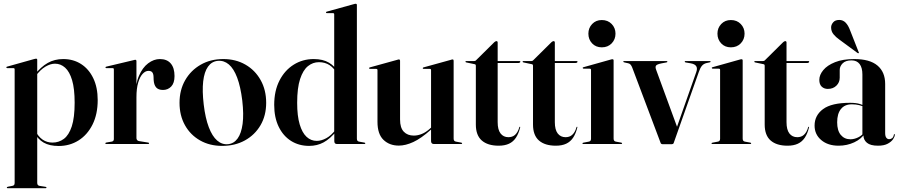

<svg xmlns="http://www.w3.org/2000/svg" viewBox="-20 -762 4765 1016"><path d="M177 -445.5V-379.5V-375.5V205.5Q177 212.5 180 216.5Q183 220.5 189 221.5L220.5 226.5Q223.5 227 224.8 228Q226 229 226 230.5Q226 232 224.8 233Q223.5 234 221.5 234H20Q18.5 234 17.2 233Q16 232 16 230.5Q16 229 17.5 227.8Q19 226.5 22.5 226L45.5 221.5Q52 220.5 54.8 216.5Q57.5 212.5 57.5 206V-395Q57.5 -398 56 -399.8Q54.5 -401.5 50.5 -401.5H18Q16 -401.5 14.8 -402.8Q13.5 -404 13.5 -405.5Q13.5 -407.5 14.8 -408.2Q16 -409 18 -409.5L160.5 -449.5Q165.5 -450.5 167.2 -451Q169 -451.5 171 -451.5Q174 -451.5 175.5 -449.8Q177 -448 177 -445.5ZM168.5 -359.5 163 -366Q196 -408 232.2 -428.8Q268.5 -449.5 314.5 -449.5Q368 -449.5 409 -423.2Q450 -397 473.5 -348.2Q497 -299.5 497 -232.5Q497 -158 469.8 -103.2Q442.5 -48.5 395.8 -19Q349 10.5 290.5 10.5Q242 10.5 210.8 -7.5Q179.5 -25.5 159 -64.5L168 -69Q182.5 -39 205.5 -23.2Q228.5 -7.5 257.5 -7.5Q291.5 -7.5 318 -27.2Q344.5 -47 359.8 -93.2Q375 -139.5 375 -218.5Q375 -292.5 361.5 -337.8Q348 -383 324.5 -404Q301 -425 271 -425Q247 -425 220.2 -409.2Q193.5 -393.5 168.5 -359.5Z M696 -250Q696 -315.5 715 -360Q734 -404.5 764 -427Q794 -449.5 826 -449.5Q863.5 -449.5 883.5 -426.2Q903.5 -403 903.5 -359.5Q903.5 -322.5 886 -304.2Q868.5 -286 842.5 -286Q818 -286 806.2 -299.5Q794.5 -313 793 -340L792.5 -355.5Q792 -371 786 -379Q780 -387 765.5 -387Q749.5 -387 735 -371.5Q720.5 -356 711.2 -325Q702 -294 702 -247ZM702 -439V-273.5V-31Q702 -25.5 705.5 -21Q709 -16.5 715 -15.5L764.5 -7.5Q767 -7 768 -6Q769 -5 769 -3.5Q769 -2 767.8 -1Q766.5 0 764 0H542.5Q540 0 538.5 -1.2Q537 -2.5 537 -3.5Q537 -5 538.8 -6.2Q540.5 -7.5 543.5 -8L570.5 -12.5Q577 -13.5 579.8 -17.2Q582.5 -21 582.5 -26V-394Q582.5 -397.5 581.2 -399.5Q580 -401.5 576 -401.5H542Q540.5 -401.5 539.2 -402.8Q538 -404 538 -405Q538 -406.5 539.2 -407.8Q540.5 -409 543 -409.5L686 -443.5Q690 -445 692.2 -445.2Q694.5 -445.5 696.5 -445.5Q699.5 -445.5 700.8 -443.5Q702 -441.5 702 -439Z M1161.5 -449.5Q1227.5 -449.5 1278.8 -420Q1330 -390.5 1359.2 -338.2Q1388.5 -286 1388.5 -218Q1388.5 -150.5 1358.5 -99.2Q1328.5 -48 1276 -19Q1223.5 10 1155.5 10Q1089.5 10 1038.8 -18.8Q988 -47.5 959 -99Q930 -150.5 930 -218Q930 -285.5 959.8 -337.5Q989.5 -389.5 1041.8 -419.5Q1094 -449.5 1161.5 -449.5ZM1186.5 1Q1217.5 -2 1237.2 -29Q1257 -56 1263.8 -106.5Q1270.5 -157 1262 -230Q1253 -303.5 1235 -351.2Q1217 -399 1191 -421Q1165 -443 1132.5 -440Q1100.5 -437 1080.8 -409.5Q1061 -382 1055.2 -331.5Q1049.5 -281 1058 -209Q1066.5 -137 1084.8 -89Q1103 -41 1129 -18.5Q1155 4 1186.5 1Z M1749 -58 1748.5 -60V-686Q1748.5 -689 1747 -690.8Q1745.5 -692.5 1742 -692.5H1709.5Q1707 -692.5 1706 -693.5Q1705 -694.5 1705 -696Q1705 -698 1706.2 -699Q1707.5 -700 1709.5 -700.5L1852 -740Q1857 -741.5 1858.8 -741.8Q1860.5 -742 1862.5 -742Q1865.5 -742 1867 -740.2Q1868.5 -738.5 1868.5 -736V-28.5Q1868.5 -21.5 1871.2 -17.5Q1874 -13.5 1880.5 -12.5L1908 -7.5Q1911 -7 1912 -6Q1913 -5 1913 -3.5Q1913 -2 1912 -1Q1911 0 1908.5 0H1762.5Q1756 0 1752.5 -3.8Q1749 -7.5 1749 -15ZM1431 -207Q1431 -281.5 1459 -336Q1487 -390.5 1534.5 -420Q1582 -449.5 1640 -449.5Q1689 -449.5 1721 -430.2Q1753 -411 1772.5 -377L1762.5 -372Q1749 -400.5 1724.8 -416.8Q1700.5 -433 1667.5 -433Q1635.5 -433 1609.5 -412Q1583.5 -391 1568 -343.8Q1552.5 -296.5 1552.5 -218Q1552.5 -148.5 1565.8 -104Q1579 -59.5 1602.2 -38Q1625.5 -16.5 1656 -16.5Q1680.5 -16.5 1706.8 -30.8Q1733 -45 1757 -77L1762.5 -70.5Q1726.5 -27 1692.2 -8.5Q1658 10 1616 10Q1562 10 1520.2 -16.2Q1478.5 -42.5 1454.8 -91.2Q1431 -140 1431 -207Z M2261 -15.5V-80.5V-83V-391Q2261 -394 2259.5 -395.8Q2258 -397.5 2254 -397.5H2222Q2219.5 -397.5 2218.2 -398.8Q2217 -400 2217 -401Q2217 -403 2218.2 -404Q2219.5 -405 2221.5 -405.5L2364.5 -445Q2369 -446.5 2371 -447Q2373 -447.5 2375 -447.5Q2378 -447.5 2379.2 -445.5Q2380.5 -443.5 2380.5 -441V-28.5Q2380.5 -21.5 2383.5 -17.5Q2386.5 -13.5 2393 -12.5L2420 -7.5Q2423 -7 2424.2 -6Q2425.5 -5 2425.5 -3.5Q2425.5 -2 2424.2 -1Q2423 0 2421 0H2275Q2268.5 0 2264.8 -4Q2261 -8 2261 -15.5ZM1977.5 -117.5V-391Q1977.5 -394 1975.8 -395.8Q1974 -397.5 1970 -397.5H1937.5Q1935.5 -397.5 1934.2 -398.8Q1933 -400 1933 -401Q1933 -403 1934.2 -404Q1935.5 -405 1937.5 -405.5L2080.5 -445Q2085.5 -446.5 2087.2 -447Q2089 -447.5 2091 -447.5Q2094 -447.5 2095.5 -445.5Q2097 -443.5 2097 -441V-129.5Q2097 -85.5 2116.8 -65Q2136.5 -44.5 2170 -44.5Q2191 -44.5 2212.8 -53.5Q2234.5 -62.5 2256 -82L2273 -97.5L2278.5 -92L2260.5 -76Q2208.5 -29.5 2167.2 -10.5Q2126 8.5 2090.5 8.5Q2041 8.5 2009.2 -22Q1977.5 -52.5 1977.5 -117.5Z M2491 -422.5 2448 -431.5Q2445 -432 2444 -433.2Q2443 -434.5 2443 -436Q2443 -437 2444 -438Q2445 -439 2446.5 -439H2490Q2493.5 -439 2495.8 -440.2Q2498 -441.5 2500 -444L2596 -539Q2599 -541.5 2601.8 -543Q2604.5 -544.5 2607 -544.5Q2610 -544.5 2611.8 -542.5Q2613.5 -540.5 2613.5 -537V-115.5Q2613.5 -75.5 2628.8 -55.8Q2644 -36 2670.5 -36Q2680 -36 2688.8 -38.8Q2697.5 -41.5 2704.8 -47.8Q2712 -54 2718 -64Q2724 -74 2728 -88.5Q2729 -91.5 2731.2 -91.2Q2733.5 -91 2732.5 -87.5Q2724.5 -55 2710.2 -33.5Q2696 -12 2673.5 -1.5Q2651 9 2619 9Q2561 9 2529.5 -18.5Q2498 -46 2498 -103V-413Q2498 -417.5 2496.5 -419.8Q2495 -422 2491 -422.5ZM2576.5 -428.5 2580 -439H2729Q2731.5 -439 2732.5 -438.2Q2733.5 -437.5 2733.5 -435.5Q2733.5 -432.5 2730.2 -430.5Q2727 -428.5 2721 -428.5Z M2793.5 -422.5 2750.5 -431.5Q2747.5 -432 2746.5 -433.2Q2745.5 -434.5 2745.5 -436Q2745.5 -437 2746.5 -438Q2747.5 -439 2749 -439H2792.5Q2796 -439 2798.2 -440.2Q2800.5 -441.5 2802.5 -444L2898.5 -539Q2901.5 -541.5 2904.2 -543Q2907 -544.5 2909.5 -544.5Q2912.5 -544.5 2914.2 -542.5Q2916 -540.5 2916 -537V-115.5Q2916 -75.5 2931.2 -55.8Q2946.5 -36 2973 -36Q2982.5 -36 2991.2 -38.8Q3000 -41.5 3007.2 -47.8Q3014.5 -54 3020.5 -64Q3026.5 -74 3030.5 -88.5Q3031.5 -91.5 3033.8 -91.2Q3036 -91 3035 -87.5Q3027 -55 3012.8 -33.5Q2998.5 -12 2976 -1.5Q2953.5 9 2921.5 9Q2863.5 9 2832 -18.5Q2800.5 -46 2800.5 -103V-413Q2800.5 -417.5 2799 -419.8Q2797.5 -422 2793.5 -422.5ZM2879 -428.5 2882.5 -439H3031.5Q3034 -439 3035 -438.2Q3036 -437.5 3036 -435.5Q3036 -432.5 3032.8 -430.5Q3029.5 -428.5 3023.5 -428.5Z M3227 -442.5V-28.5Q3227 -21.5 3230 -17.5Q3233 -13.5 3239 -12.5L3266.5 -7.5Q3269.5 -7 3270.8 -6Q3272 -5 3272 -3.5Q3272 -2 3270.8 -1Q3269.5 0 3267.5 0H3066Q3064.5 0 3063.2 -1Q3062 -2 3062 -3.5Q3062 -4.5 3063 -5.5Q3064 -6.5 3067 -7L3095.5 -12.5Q3102 -13.5 3104.8 -17.5Q3107.5 -21.5 3107.5 -28V-392Q3107.5 -395 3106 -396.8Q3104.5 -398.5 3100.5 -398.5H3068Q3066 -399 3064.8 -400Q3063.5 -401 3063.5 -402.5Q3063.5 -404.5 3064.8 -405.2Q3066 -406 3068 -406.5L3210.5 -446.5Q3215.5 -448 3217.2 -448.2Q3219 -448.5 3221.5 -448.5Q3224 -448.5 3225.5 -446.8Q3227 -445 3227 -442.5ZM3164.5 -511.5Q3133 -511.5 3113.2 -532.5Q3093.5 -553.5 3093.5 -584Q3093.5 -614 3113.5 -635Q3133.5 -656 3164.5 -656Q3196.5 -656 3216.8 -635Q3237 -614 3237 -584Q3237 -553.5 3216.8 -532.5Q3196.5 -511.5 3164.5 -511.5Z M3535.5 1H3486Q3482.5 1 3479.5 -0.8Q3476.5 -2.5 3475.5 -6.5L3325.5 -404.5Q3322 -413.5 3317.2 -419.5Q3312.5 -425.5 3305 -427L3285 -431.5Q3281.5 -432.5 3280 -433.2Q3278.5 -434 3278.5 -436Q3278.5 -438 3279.8 -438.5Q3281 -439 3282.5 -439H3507Q3511.5 -439 3511.5 -436Q3511.5 -434 3510.5 -433.2Q3509.5 -432.5 3506 -431.5L3482 -427Q3456.5 -422 3451.5 -414.8Q3446.5 -407.5 3452 -393L3566 -82L3543.5 -37L3664 -379.5Q3671.5 -399.5 3664.5 -411.2Q3657.5 -423 3635 -427L3608.5 -431.5Q3605.5 -432.5 3604.5 -433.2Q3603.5 -434 3603.5 -436Q3603.5 -438 3604.8 -438.5Q3606 -439 3608 -439H3736Q3738 -439 3739 -438.5Q3740 -438 3740 -436Q3740 -434 3738.8 -433.2Q3737.5 -432.5 3733.5 -431.5L3717.5 -428Q3703.5 -424.5 3694.5 -414Q3685.5 -403.5 3678 -381.5L3545 -5.5Q3544 -2 3541.2 -0.5Q3538.5 1 3535.5 1Z M3910 -442.5V-28.5Q3910 -21.5 3913 -17.5Q3916 -13.5 3922 -12.5L3949.5 -7.5Q3952.5 -7 3953.8 -6Q3955 -5 3955 -3.5Q3955 -2 3953.8 -1Q3952.5 0 3950.5 0H3749Q3747.5 0 3746.2 -1Q3745 -2 3745 -3.5Q3745 -4.5 3746 -5.5Q3747 -6.5 3750 -7L3778.5 -12.5Q3785 -13.5 3787.8 -17.5Q3790.5 -21.5 3790.5 -28V-392Q3790.5 -395 3789 -396.8Q3787.5 -398.5 3783.5 -398.5H3751Q3749 -399 3747.8 -400Q3746.5 -401 3746.5 -402.5Q3746.5 -404.5 3747.8 -405.2Q3749 -406 3751 -406.5L3893.5 -446.5Q3898.5 -448 3900.2 -448.2Q3902 -448.5 3904.5 -448.5Q3907 -448.5 3908.5 -446.8Q3910 -445 3910 -442.5ZM3847.5 -511.5Q3816 -511.5 3796.2 -532.5Q3776.5 -553.5 3776.5 -584Q3776.5 -614 3796.5 -635Q3816.5 -656 3847.5 -656Q3879.5 -656 3899.8 -635Q3920 -614 3920 -584Q3920 -553.5 3899.8 -532.5Q3879.5 -511.5 3847.5 -511.5Z M4019.5 -422.5 3976.5 -431.5Q3973.5 -432 3972.5 -433.2Q3971.5 -434.5 3971.5 -436Q3971.5 -437 3972.5 -438Q3973.5 -439 3975 -439H4018.5Q4022 -439 4024.2 -440.2Q4026.5 -441.5 4028.5 -444L4124.5 -539Q4127.5 -541.5 4130.2 -543Q4133 -544.5 4135.5 -544.5Q4138.5 -544.5 4140.2 -542.5Q4142 -540.5 4142 -537V-115.5Q4142 -75.5 4157.2 -55.8Q4172.5 -36 4199 -36Q4208.5 -36 4217.2 -38.8Q4226 -41.5 4233.2 -47.8Q4240.5 -54 4246.5 -64Q4252.5 -74 4256.5 -88.5Q4257.5 -91.5 4259.8 -91.2Q4262 -91 4261 -87.5Q4253 -55 4238.8 -33.5Q4224.5 -12 4202 -1.5Q4179.5 9 4147.5 9Q4089.5 9 4058 -18.5Q4026.5 -46 4026.5 -103V-413Q4026.5 -417.5 4025 -419.8Q4023.5 -422 4019.5 -422.5ZM4105 -428.5 4108.5 -439H4257.5Q4260 -439 4261 -438.2Q4262 -437.5 4262 -435.5Q4262 -432.5 4258.8 -430.5Q4255.5 -428.5 4249.5 -428.5Z M4549 -46.5V-51L4543.5 -46V-368Q4543.5 -404 4528.8 -423.2Q4514 -442.5 4486 -442.5Q4454.5 -442.5 4439 -426.8Q4423.5 -411 4423.5 -391.5V-350.5Q4423.5 -326 4406 -308.8Q4388.5 -291.5 4360.5 -291.5Q4341 -291.5 4328.2 -303.5Q4315.5 -315.5 4315.5 -339.5Q4315.5 -365.5 4336.5 -391Q4357.5 -416.5 4398.8 -433Q4440 -449.5 4500.5 -449.5Q4582.5 -449.5 4623.2 -415.2Q4664 -381 4664 -318V-58.5Q4664 -41 4670 -33.2Q4676 -25.5 4685 -25.5Q4694 -25.5 4701 -31Q4708 -36.5 4710 -49Q4710 -51 4710.8 -51.8Q4711.5 -52.5 4712.5 -52.5Q4714 -52.5 4714.5 -51.8Q4715 -51 4715 -49Q4715 -39.5 4706.2 -26Q4697.5 -12.5 4678 -1.8Q4658.5 9 4626 9Q4586 9 4567.5 -6.5Q4549 -22 4549 -46.5ZM4290.5 -97.5Q4290.5 -151.5 4335.5 -184.8Q4380.5 -218 4478.5 -218Q4509.5 -218 4529.2 -212Q4549 -206 4565.5 -197L4561.5 -193Q4544.5 -201 4527 -205.5Q4509.5 -210 4487.5 -210Q4450 -210 4430 -185.2Q4410 -160.5 4410 -115Q4410 -71 4429.2 -48Q4448.5 -25 4480 -25Q4500.5 -25 4521 -35Q4541.5 -45 4555 -63.5L4560 -60Q4538.5 -26.5 4500.2 -8.8Q4462 9 4417.5 9Q4361 9 4325.8 -20.8Q4290.5 -50.5 4290.5 -97.5ZM4479 -600 4523.5 -487Q4524.5 -485.5 4525 -484Q4525.5 -482.5 4524 -481.5Q4523 -480 4521.2 -480.2Q4519.5 -480.5 4518 -481.5L4421.5 -552.5Q4403.5 -565 4390.8 -580.5Q4378 -596 4378 -617Q4378 -631 4388.8 -643.8Q4399.5 -656.5 4421 -656.5Q4441 -656.5 4455 -642Q4469 -627.5 4479 -600Z"/></svg>

Font: Fraunces 120pt SemiBold
Style: Regular
Weight: 600
Version: Version 1.000;[b76b70a41]